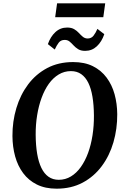

<svg xmlns="http://www.w3.org/2000/svg" viewBox="-20 -1127 755 1157"><path d="M321 10Q252.5 10 202.2 -15Q152 -40 119.5 -83.8Q87 -127.5 71.2 -184.8Q55.5 -242 55 -307Q54.5 -395 78.5 -475.2Q102.5 -555.5 149.2 -618Q196 -680.5 264.2 -716.8Q332.5 -753 420.5 -753Q490 -753 540 -728Q590 -703 622.5 -659.2Q655 -615.5 670.5 -559Q686 -502.5 686.5 -439Q687 -350.5 663.5 -269.5Q640 -188.5 593.2 -125.8Q546.5 -63 478.2 -26.5Q410 10 321 10ZM334 -43.5Q374 -43.5 407.5 -63.8Q441 -84 467 -120.5Q493 -157 510.8 -205.5Q528.5 -254 537.5 -311.8Q546.5 -369.5 546 -431.5Q545.5 -494.5 537.2 -544Q529 -593.5 512.2 -627.8Q495.5 -662 469.5 -680.2Q443.5 -698.5 407.5 -698.5Q367.5 -698.5 333.8 -678.2Q300 -658 274.2 -622Q248.5 -586 230.8 -537.8Q213 -489.5 203.8 -432.5Q194.5 -375.5 195 -314Q195.5 -250 204 -200Q212.5 -150 229.5 -115Q246.5 -80 272.5 -61.8Q298.5 -43.5 334 -43.5ZM493 -820.5Q467.5 -820.5 451.2 -830.5Q435 -840.5 423.2 -853.5Q411.5 -866.5 399.5 -876.5Q387.5 -886.5 370 -886.5Q346.5 -886.5 333.8 -869.8Q321 -853 310 -828.5L268.5 -861Q284 -906 313.8 -933.5Q343.5 -961 384.5 -961Q410.5 -961 427 -951.2Q443.5 -941.5 455.2 -928.5Q467 -915.5 479 -905.5Q491 -895.5 507.5 -895Q530.5 -895 543.5 -911.8Q556.5 -928.5 567 -953L608.5 -921Q593 -875.5 563.5 -848Q534 -820.5 493 -820.5ZM324 -1107H614L602.5 -1023.5H312.5Z"/></svg>

Font: Merriweather 24pt SemiBold
Style: Italic
Weight: 600
Italic angle: -7.8°
Version: Version 2.101